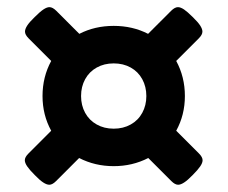

<svg xmlns="http://www.w3.org/2000/svg" viewBox="-20 -564 640 540"><path d="M549.8 -113.3Q549.8 -106 543.2 -96.2Q536.6 -86.4 522 -71.8Q507.8 -57.1 498 -50.8Q488.3 -44.4 481 -44.4Q472.2 -44.4 461.9 -54.7L397 -119.6Q352.5 -96.7 299.8 -96.7Q247.1 -96.7 202.6 -119.6L137.7 -54.7Q127.4 -44.4 118.7 -44.4Q111.3 -44.4 101.6 -50.8Q91.8 -57.1 77.6 -71.8Q63 -86.4 56.4 -96.2Q49.8 -106 49.8 -113.3Q49.8 -122.1 60.1 -132.3L124 -196.3Q99.6 -240.7 99.6 -293.9Q99.6 -347.7 124 -392.6L60.5 -456.1Q50.3 -466.3 50.3 -475.1Q50.3 -482.4 56.6 -492.2Q63 -502 77.6 -516.1Q92.3 -530.8 102.1 -537.4Q111.8 -543.9 119.1 -543.9Q127.9 -543.9 138.2 -533.7L203.1 -468.8Q246.6 -491.2 299.8 -491.2Q353 -491.2 396.5 -468.8L461.4 -533.7Q471.7 -543.9 480.5 -543.9Q487.8 -543.9 497.6 -537.4Q507.3 -530.8 522 -516.1Q536.6 -502 543 -492.2Q549.3 -482.4 549.3 -475.1Q549.3 -466.3 539.1 -456.1L475.6 -392.6Q500 -347.7 500 -293.9Q500 -240.7 475.6 -196.3L539.6 -132.3Q549.8 -122.1 549.8 -113.3ZM299.8 -202.1Q326.7 -202.1 347.7 -213.9Q368.7 -225.6 380.1 -246.6Q391.6 -267.6 391.6 -293.9Q391.6 -320.3 380.1 -341.3Q368.7 -362.3 347.7 -374Q326.7 -385.7 299.8 -385.7Q272.9 -385.7 252 -374Q231 -362.3 219.5 -341.3Q208 -320.3 208 -293.9Q208 -267.6 219.5 -246.6Q231 -225.6 252 -213.9Q272.9 -202.1 299.8 -202.1Z"/></svg>

Font: Courier Prime
Style: Bold
Weight: 700
Designer: Alan Dague-Greene, Quote-Unquote Apps
Foundry: Quote-Unquote Apps
Version: Version 3.018